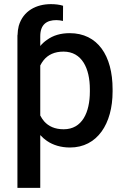

<svg xmlns="http://www.w3.org/2000/svg" viewBox="-20 -697 602 920"><path d="M519.5 -269.5C519.5 -430.7 447.8 -538.1 314 -538.1C270.5 -538.1 234.4 -527.3 205.1 -505.9C192.9 -497.6 182.1 -487.8 172.9 -476.6V-522.9C172.9 -580.6 204.6 -600.6 250 -600.6C259.8 -600.6 271.5 -599.1 281.7 -596.7L282.2 -669.4C266.1 -674.8 244.6 -677.2 223.6 -677.2C155.3 -677.2 90.8 -646 69.8 -572.8C66.4 -559.6 64.5 -544.9 64 -528.3H63.5V203.1H172.9V-49.8C182.6 -39.1 193.4 -29.8 205.1 -21.5C234.4 -2 271 9.8 315.4 9.8C446.3 9.8 519.5 -104 519.5 -258.3ZM410.6 -258.3C410.6 -158.7 374 -77.6 285.2 -77.6C242.7 -77.6 212.9 -91.8 191.9 -115.2C184.6 -123.5 178.2 -133.3 172.9 -143.6V-383.3C177.7 -392.6 183.1 -401.4 189.5 -409.2C210.4 -434.6 241.2 -449.7 284.2 -449.7C373 -449.7 410.6 -368.7 410.6 -269.5Z"/></svg>

Font: Bert Sans Medium
Style: Regular
Weight: 500
Designer: Christian Robertson (Google), Cristiano Sobral
Foundry: Google, Cristiano Sobral
Version: Version 3.101